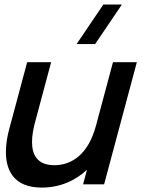

<svg xmlns="http://www.w3.org/2000/svg" viewBox="-20 -815 655 849"><path d="M519 -795H437L318.6 -620H400.6ZM479.6 -540 404.3 -259C370 -131 295.6 -84.5 220.6 -84.5C144.2 -84.5 121.6 -131.2 121.6 -187.2C121.6 -215.5 127.4 -246.3 135 -274.5L206.1 -540H100.1L19.7 -240C12.7 -213.7 6.1 -178.8 6.1 -143.3C6.1 -65.8 37.6 14.5 165 14.5C243.5 14.5 312 -15 364.7 -64.5L347.4 0H440.4L585.1 -540Z"/></svg>

Font: Manrope
Style: SemiBoldItalic
Weight: 600
Italic angle: -15°
Designer: Mikhail Sharanda
Foundry: Mikhail Sharanda
Version: Version 4.502;hotconv 1.0.109;makeotfexe 2.5.65596